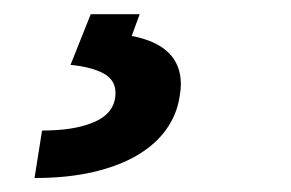

<svg xmlns="http://www.w3.org/2000/svg" viewBox="-20 -23 414 273"><path d="M29.1 230.1 39.8 162.6Q84.5 162.6 111.2 151.6Q144.2 138.8 144.2 109Q144.2 90.9 127.7 81.7Q111.2 72.4 80.3 69.2L109 -2.8H178.6L167.3 28.1Q237.2 41.5 237.2 96.9Q237.2 104.4 235.4 114.3Q231.5 139.9 216.3 161.2Q201 182.5 175.1 197.8Q149.1 213.1 112.6 221.6Q76 230.1 29.1 230.1Z"/></svg>

Font: Linik Sans
Style: Bold Italic
Weight: 700
Italic angle: 9°
Designer: Fonts by Rasmus Andersson / Changes by Cristiano Sobral with parts from Marc Monis
Foundry: rsms
Version: Version 3.020; ttfautohint (v1.6)